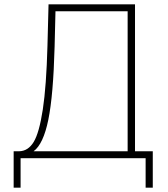

<svg xmlns="http://www.w3.org/2000/svg" viewBox="-20 -730 776 886"><path d="M43 136V-32H69Q110 -33 135.5 -75Q161 -117 177.5 -224.5Q194 -332 199 -518L204 -710H603V-32H685V136H652V0H75V136ZM135 -32H569V-678H236L232 -515Q226 -290 203 -177.5Q180 -65 135 -32Z"/></svg>

Font: Raleway-v4020 ExtraLight
Style: Regular
Weight: 275
Designer: Matt McInerney, Pablo Impallari, Rodrigo Fuenzalida
Foundry: Matt McInerney, Pablo Impallari, Rodrigo Fuenzalida
Version: Version 4.020;PS 004.020;hotconv 1.0.88;makeotf.lib2.5.64775